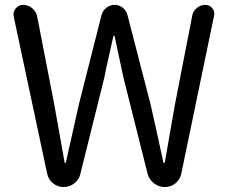

<svg xmlns="http://www.w3.org/2000/svg" viewBox="-20 -753 918 773"><path d="M169.9 -53.7 35.2 -686.5Q34.2 -690.4 34.2 -695.3Q34.2 -708 43 -718.8Q54.7 -733.4 73.2 -733.4Q93.8 -733.4 109.9 -719.7Q126 -706.1 129.9 -685.5L198.2 -334Q205.1 -294.9 219.2 -216.3Q233.4 -137.7 240.2 -98.6Q241.2 -96.7 243.2 -96.7Q245.1 -96.7 245.1 -98.6Q262.7 -177.7 297.9 -334L388.7 -692.4Q393.6 -710 408.2 -721.7Q422.9 -733.4 441.4 -733.4Q460 -733.4 474.6 -721.7Q489.3 -710 493.2 -692.4L585.9 -334Q606.4 -245.1 637.7 -99.6Q637.7 -96.7 640.1 -96.7Q642.6 -96.7 643.6 -99.6Q664.1 -217.8 684.6 -334L753.9 -689.5Q756.8 -708 772 -720.7Q787.1 -733.4 806.6 -733.4Q824.2 -733.4 835 -719.7Q842.8 -710 842.8 -697.3Q842.8 -693.4 841.8 -689.5L710 -54.7Q705.1 -30.3 686.5 -15.1Q668 0 643.6 0Q619.1 0 599.6 -15.1Q580.1 -30.3 574.2 -53.7L476.6 -442.4Q471.7 -465.8 441.4 -607.4Q441.4 -609.4 439 -609.4Q436.5 -609.4 436.5 -607.4Q431.6 -584 418.9 -528.8Q406.2 -473.6 400.4 -442.4L303.7 -53.7Q298.8 -30.3 279.3 -15.1Q259.8 0 235.8 0Q211.9 0 193.4 -15.1Q174.8 -30.3 169.9 -53.7Z"/></svg>

Font: Gen Jyuu GothicX Regular
Style: Regular
Weight: 400
Designer: [Source Han Sans]
Ryoko NISHIZUKA  (kana & ideographs); Paul D. Hunt (Latin, Greek & Cyrillic); Wenlong ZHANG  (bopomofo
Version: Version 1.002.20150607